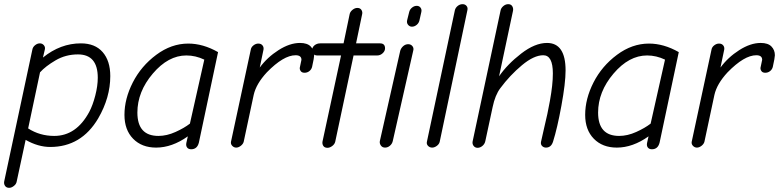

<svg xmlns="http://www.w3.org/2000/svg" viewBox="-29 -702 3737 921"><path d="M15 199Q2 199 -4.5 190Q-11 181 -9 169L126 -463Q128 -476 139 -485Q150 -494 162 -494Q174 -494 181.5 -485Q189 -476 186 -464L177 -426Q261 -494 359 -494Q427 -494 463.5 -452Q500 -410 500 -337Q500 -234 442 -134Q361 3 212 3Q154 3 94 -31L51 169Q49 181 37.5 190Q26 199 15 199ZM231 -50Q337 -50 399 -165Q416 -197 428 -243.5Q440 -290 440 -329Q440 -441 345 -441Q286 -441 237.5 -412.5Q189 -384 163 -355L106 -86Q162 -50 231 -50Z M720 6Q651 6 609.5 -36.5Q568 -79 568 -151Q568 -228 608 -306.5Q648 -385 720.5 -439Q793 -493 874 -493Q945 -493 1017 -452L925 -18Q917 14 888 14Q875 14 868.5 5.5Q862 -3 865 -17L872 -48Q796 6 720 6ZM731 -50Q771 -50 813 -69Q855 -88 882 -109L951 -416Q909 -436 865 -436Q778 -436 704 -349Q630 -262 630 -162Q630 -50 731 -50Z M1079 -22 1174 -464Q1176 -476 1187 -484.5Q1198 -493 1210 -493Q1223 -493 1230 -484.5Q1237 -476 1235 -464L1217 -378Q1253 -427 1307 -461.5Q1361 -496 1410 -496Q1445 -496 1461.5 -479Q1478 -462 1478 -437Q1478 -426 1468 -381Q1465 -369 1455 -361Q1445 -353 1432 -353Q1419 -353 1413.5 -361Q1408 -369 1409 -377Q1417 -413 1417 -415Q1417 -437 1389 -437Q1331 -437 1251 -355Q1200 -300 1188 -247L1140 -22Q1137 -11 1126 -2.5Q1115 6 1104 6Q1093 6 1085 -2.5Q1077 -11 1079 -22Z M1542 7Q1528 7 1522 -2Q1516 -11 1518 -23L1607 -436H1492Q1482 -436 1475 -442.5Q1468 -449 1468 -460Q1468 -475 1479.5 -484.5Q1491 -494 1507 -494H1619L1648 -633Q1650 -645 1661.5 -654.5Q1673 -664 1685 -664Q1699 -664 1705 -654Q1711 -644 1708 -633L1679 -494H1794Q1818 -494 1818 -470Q1818 -457 1806.5 -446.5Q1795 -436 1781 -436H1667L1579 -22Q1576 -10 1564.5 -1.5Q1553 7 1542 7Z M1947 -574Q1936 -574 1928.5 -583Q1921 -592 1924 -605L1934 -645Q1937 -657 1947.5 -665.5Q1958 -674 1970 -674Q1982 -674 1988.5 -665Q1995 -656 1992 -644L1983 -604Q1980 -591 1969.5 -582.5Q1959 -574 1947 -574ZM1793 -25 1891 -459Q1895 -472 1905.5 -481Q1916 -490 1929 -490Q1942 -490 1949.5 -480.5Q1957 -471 1953 -458L1855 -25Q1852 -12 1841.5 -3Q1831 6 1818 6Q1805 6 1798 -4Q1791 -14 1793 -25Z M2044 6Q2032 6 2024 -2.5Q2016 -11 2019 -23L2153 -653Q2156 -665 2166.5 -673.5Q2177 -682 2190 -682Q2202 -682 2209 -673.5Q2216 -665 2213 -653L2080 -21Q2077 -10 2066 -2Q2055 6 2044 6Z M2238 -23 2372 -651Q2374 -663 2385 -672.5Q2396 -682 2409 -682Q2422 -682 2428 -672.5Q2434 -663 2432 -651L2365 -336Q2405 -394 2471 -445Q2537 -496 2595 -496Q2684 -496 2684 -364Q2684 -304 2664 -195Q2644 -86 2624 -23Q2615 6 2590 6Q2579 6 2571.5 -1.5Q2564 -9 2566 -21Q2569 -36 2580 -83Q2591 -130 2596.5 -155Q2602 -180 2609 -219Q2616 -258 2619.5 -290Q2623 -322 2623 -350Q2623 -437 2577 -437Q2532 -437 2474.5 -389Q2417 -341 2371 -279Q2346 -246 2334 -188L2299 -25Q2296 -11 2285 -2Q2274 7 2262 7Q2250 7 2243 -2Q2236 -11 2238 -23Z M2930 6Q2861 6 2819.5 -36.5Q2778 -79 2778 -151Q2778 -228 2818 -306.5Q2858 -385 2930.5 -439Q3003 -493 3084 -493Q3155 -493 3227 -452L3135 -18Q3127 14 3098 14Q3085 14 3078.5 5.5Q3072 -3 3075 -17L3082 -48Q3006 6 2930 6ZM2941 -50Q2981 -50 3023 -69Q3065 -88 3092 -109L3161 -416Q3119 -436 3075 -436Q2988 -436 2914 -349Q2840 -262 2840 -162Q2840 -50 2941 -50Z M3289 -22 3384 -464Q3386 -476 3397 -484.5Q3408 -493 3420 -493Q3433 -493 3440 -484.5Q3447 -476 3445 -464L3427 -378Q3463 -427 3517 -461.5Q3571 -496 3620 -496Q3655 -496 3671.5 -479Q3688 -462 3688 -437Q3688 -426 3678 -381Q3675 -369 3665 -361Q3655 -353 3642 -353Q3629 -353 3623.5 -361Q3618 -369 3619 -377Q3627 -413 3627 -415Q3627 -437 3599 -437Q3541 -437 3461 -355Q3410 -300 3398 -247L3350 -22Q3347 -11 3336 -2.5Q3325 6 3314 6Q3303 6 3295 -2.5Q3287 -11 3289 -22Z"/></svg>

Font: Comic Neue
Style: Italic
Weight: 400
Italic angle: -12°
Designer: Craig Rozynski
Foundry: Craig Rozynski
Version: Version 2.003